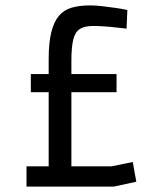

<svg xmlns="http://www.w3.org/2000/svg" viewBox="-20 -690 599 710"><path d="M78 0V-75H160V-349H94V-416H160V-471Q160 -531 169.5 -570Q179 -609 197.5 -631Q216 -653 244.5 -661.5Q273 -670 313 -670Q334 -670 359.5 -667Q385 -664 409 -660.5Q433 -657 451 -653L448 -584Q431 -586 409 -588.5Q387 -591 364 -592.5Q341 -594 325 -594Q293 -594 275.5 -583Q258 -572 251 -544Q244 -516 244 -465V-416H411V-349H244V-75H393L471 -91L484 -18L401 0Z"/></svg>

Font: Cairo Play Medium
Style: Regular
Weight: 500
Version: Version 3.119